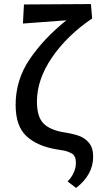

<svg xmlns="http://www.w3.org/2000/svg" viewBox="-20 -731 492 946"><path d="M439 41Q439 130 355 195L313 163Q333 143 343.5 119Q354 95 354 71Q354 37 334 25.5Q314 14 290 10Q266 6 259 5Q163 -11 110 -60.5Q57 -110 57 -214Q57 -337 126 -439Q195 -541 307 -631L93 -615L98 -709L428 -711L434 -640Q310 -556 236 -447.5Q162 -339 162 -231Q162 -155 194.5 -122.5Q227 -90 295 -79Q340 -72 369.5 -61.5Q399 -51 419 -26.5Q439 -2 439 41Z"/></svg>

Font: Ysabeau Semibold
Style: Regular
Weight: 600
Designer: Christian Thalmann (Catharsis Fonts)
Version: Version 0.003